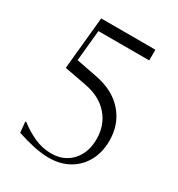

<svg xmlns="http://www.w3.org/2000/svg" viewBox="-171 -810 863 933"><g transform="rotate(30 260.5 -343.0)"><path d="M61 -82Q100 -51 146 -30.5Q192 -10 240 -10Q311 -10 354.5 -57Q398 -104 398 -181Q398 -258 351.5 -312Q305 -366 222 -382L95 -406L124 -700H428V-640H143L126 -467L240 -445Q343 -426 399.5 -362Q456 -298 456 -205Q456 -140 429 -90.5Q402 -41 353.5 -13.5Q305 14 241 14Q201 14 155 4Q109 -6 61 -22L55 -82Z"/></g></svg>

Font: Aboreto
Style: Regular
Weight: 400
Designer: Dominik Jáger
Foundry: Dominik Jáger
Version: Version 1.001; ttfautohint (v1.8.4.7-5d5b)